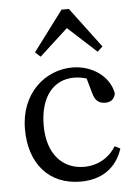

<svg xmlns="http://www.w3.org/2000/svg" viewBox="-54 -784 593 839"><g transform="rotate(-5 243.0 -365.0)"><path d="M266 13C360 13 424 -33 451 -116L427 -128C396 -78 345 -50 287 -50C193 -50 126 -119 126 -245C126 -373 188 -442 275 -442C303 -442 337 -435 371 -417L325 -454L350 -366C357 -341 370 -321 403 -321C428 -321 443 -333 448 -358C435 -432 361 -487 272 -487C153 -487 43 -393 43 -236C43 -83 129 13 266 13ZM389 -546 412 -567 280 -743H248L116 -567L139 -546L306 -699H222L389 -546Z"/></g></svg>

Font: Source Serif Variable
Style: Regular
Weight: 389
Designer: Frank Grießhammer
Foundry: Adobe Systems Incorporated
Version: Version 3.001;hotconv 1.0.111;makeotfexe 2.5.65597